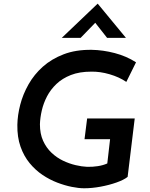

<svg xmlns="http://www.w3.org/2000/svg" viewBox="-20 -998 804 1029"><path d="M664 -50Q644 -34 604.5 -20Q565 -6 519 2.5Q473 11 431 11Q402 11 364.5 3.5Q327 -4 286.5 -19.5Q246 -35 208 -60.5Q170 -86 139 -123.5Q108 -161 90 -212Q72 -263 73 -329Q74 -381 88.5 -437Q103 -493 133 -546Q163 -599 209.5 -640.5Q256 -682 321 -707Q386 -732 471 -731Q532 -730 595 -713.5Q658 -697 709 -664L657 -559Q619 -585 567.5 -600Q516 -615 469 -614Q406 -614 360 -596Q314 -578 282.5 -548Q251 -518 232 -481.5Q213 -445 204 -406Q195 -367 194 -332Q194 -281 211 -243.5Q228 -206 256 -179.5Q284 -153 317.5 -137Q351 -121 385 -113Q419 -105 446 -104Q475 -103 504 -107.5Q533 -112 555 -122L570 -252H433L447 -363H702ZM554 -795 481 -888 510 -896 412 -795H311L503 -978H504L655 -795Z"/></svg>

Font: Josefin Sans Thin SemiBold
Style: Italic
Weight: 600
Italic angle: -7°
Version: Version 2.000